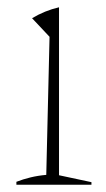

<svg xmlns="http://www.w3.org/2000/svg" viewBox="-20 -507 291 527"><path d="M25 0V-8Q43 -15 63.5 -20Q84 -25 107 -27L116 -406L68 -457Q103 -478 142 -487V-26L231 -7V0Z"/></svg>

Font: Piazzolla Thin
Style: Regular
Weight: 100
Designer: Juan Pablo del Peral
Foundry: Huerta Tipografica
Version: Version 1.330